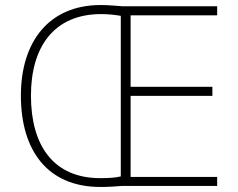

<svg xmlns="http://www.w3.org/2000/svg" viewBox="-20 -739 945 763"><path d="M380 -719C176 -719 63 -575 63 -359C63 -142 168 4 379 4C412 4 439 2 463 0H843V-36H499V-358H824V-394H499V-678H843V-714H469C435 -716 414 -719 380 -719ZM382 -683C416 -683 442 -679 460 -676V-38C440 -33 413 -31 379 -31C192 -31 103 -161 103 -359C103 -552 194 -683 382 -683Z"/></svg>

Font: Noto Sans Myanmar UI ExtraLight
Style: Regular
Weight: 200
Designer: Monotype Design Team
Foundry: Monotype Imaging Inc.
Version: Version 2.103